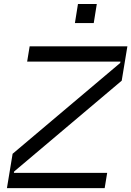

<svg xmlns="http://www.w3.org/2000/svg" viewBox="-20 -965 674 985"><path d="M460.9 -846.6 476.6 -944.6H380L364.3 -846.6ZM517 0 529.8 -78.1H51.1L52.6 -85.2L604.4 -551.1L633.5 -727.3H132.1L119.3 -649.1H598L596.6 -642L44.7 -176.1L15.6 0Z"/></svg>

Font: Riot Sans 2.0
Style: Italic
Weight: 400
Italic angle: -9.39999°
Designer: Rasmus Andersson
Foundry: rsms
Version: Version 3.006;hotconv 1.0.109;makeotfexe 2.5.65596